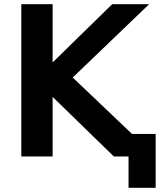

<svg xmlns="http://www.w3.org/2000/svg" viewBox="-20 -749 799 919"><path d="M611.8 -107.9H725.1V149.9H595.2V0H524.9L231.9 -285.2V0H82V-729H231.9V-450.2L517.1 -729H693.8L328.1 -377.9Z"/></svg>

Font: Miedinger*
Style: Bold
Weight: 700
Version: Version 001.000